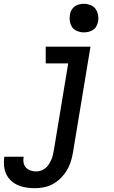

<svg xmlns="http://www.w3.org/2000/svg" viewBox="-81 -765 601 1008"><path d="M103 223Q79 223 56.5 219.5Q34 216 14 207.5Q-6 199 -22 184.5Q-38 170 -47.5 150.5Q-57 131 -59.5 108Q-62 85 -59 62L-58 58H43V60Q40 76 43 90.5Q46 105 56 115.5Q66 126 80 130.5Q94 135 109 135Q122 135 135 130.5Q148 126 158.5 117Q169 108 176.5 96Q184 84 189 72Q194 60 197 47.5Q200 35 202 22L277 -432H159V-520H394L302 36Q298 60 290.5 84Q283 108 270 129.5Q257 151 238 170Q219 189 197 201Q175 213 150.5 218Q126 223 103 223ZM359 -595Q342 -595 325 -601.5Q308 -608 298.5 -621.5Q289 -635 286 -652.5Q283 -670 286 -688Q288 -701 294.5 -712.5Q301 -724 311.5 -731.5Q322 -739 334.5 -742Q347 -745 360 -745Q377 -745 394 -738.5Q411 -732 420.5 -718.5Q430 -705 433.5 -687.5Q437 -670 434 -652Q431 -639 425 -627.5Q419 -616 408 -608.5Q397 -601 384.5 -598Q372 -595 359 -595Z"/></svg>

Font: Iosevka Semibold
Style: Italic
Weight: 600
Italic angle: -9°
Monospace: yes
Designer: Belleve Invis
Foundry: Belleve Invis
Version: Version 32.5.0; ttfautohint (v1.8.4)